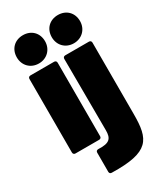

<svg xmlns="http://www.w3.org/2000/svg" viewBox="-232 -825 935 1108"><g transform="rotate(-30 236.0 -271.0)"><path d="M120 -555C174 -555 214 -595 214 -649C214 -705 175 -743 120 -743C65 -743 26 -705 26 -649C26 -595 65 -555 120 -555ZM353 -555C407 -555 447 -595 447 -649C447 -705 408 -743 353 -743C298 -743 259 -705 259 -649C259 -595 298 -555 353 -555ZM42 0H200C209 0 215 -6 215 -15V-505C215 -514 209 -520 200 -520H42C33 -520 27 -514 27 -505V-15C27 -6 33 0 42 0ZM168 201C417 207 447 139 447 -29V-505C447 -514 441 -520 432 -520H274C265 -520 259 -514 259 -505L261 -28C261 25 244 48 169 44C159 44 153 49 153 59V186C153 195 158 201 168 201Z"/></g></svg>

Font: Barlow Semi Condensed Black
Style: Regular
Weight: 900
Width: 4
Designer: Jeremy Tribby
Foundry: Tribby Type
Version: Version 1.408;PS 001.408;hotconv 1.0.88;makeotf.lib2.5.64775